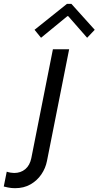

<svg xmlns="http://www.w3.org/2000/svg" viewBox="-138 -777 519 1011"><path d="M-58.6 213.9Q-78.1 213.9 -95.9 210.2Q-113.8 206.5 -118.2 205.1L-102.5 127Q-92.8 130.4 -82 132.1Q-71.3 133.8 -63.5 133.8Q-28.8 133.8 -4.9 113.8Q19 93.8 26.9 55.7L140.6 -517.6H226.1L109.4 70.3Q102.1 108.4 79.8 141.1Q57.6 173.8 22.7 193.8Q-12.2 213.9 -58.6 213.9ZM78.1 -578.1 43.9 -620.1 214.8 -756.8H237.8L360.8 -620.1L320.8 -578.1L221.2 -691.9H216.8Z"/></svg>

Font: Reddit Sans
Style: Italic
Weight: 400
Italic angle: -11.25°
Designer: Stephen Hutchings
Version: Version 1.013